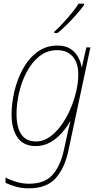

<svg xmlns="http://www.w3.org/2000/svg" viewBox="-20 -785 538 1045"><path d="M136 240Q98 240 65 230.5Q32 221 10 210V181Q33 194 67.5 204.5Q102 215 137 215Q223 215 266 166.5Q309 118 328 30L339 -20Q343 -41 350 -70Q357 -99 363 -124H361Q342 -90 314 -59Q286 -28 251 -9Q216 10 174 10Q108 10 75.5 -36.5Q43 -83 43 -163Q43 -223 58.5 -288.5Q74 -354 105 -410.5Q136 -467 183 -502Q230 -537 293 -537Q335 -537 362 -520Q389 -503 404 -476.5Q419 -450 424 -421H426L450 -527H472L352 36Q332 130 283 185Q234 240 136 240ZM177 -15Q215 -15 249 -38.5Q283 -62 312 -101.5Q341 -141 362 -189Q383 -237 394.5 -286.5Q406 -336 406 -379Q406 -444 375 -478Q344 -512 292 -512Q237 -512 195.5 -479.5Q154 -447 126 -394.5Q98 -342 84 -281.5Q70 -221 70 -164Q70 -92 96 -53.5Q122 -15 177 -15ZM275 -612Q299 -633 324.5 -661Q350 -689 372.5 -716.5Q395 -744 408 -765H438V-758Q422 -736 397.5 -708Q373 -680 345.5 -652.5Q318 -625 293 -605H276Z"/></svg>

Font: Noto Sans SemiCondensed Thin
Style: Italic
Weight: 100
Width: 4
Italic angle: -12°
Designer: Monotype Design Team
Foundry: Monotype Imaging Inc.
Version: Version 2.013; ttfautohint (v1.8.4.7-5d5b)